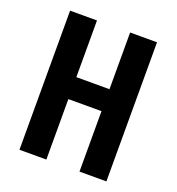

<svg xmlns="http://www.w3.org/2000/svg" viewBox="-126 -790 820 892"><g transform="rotate(20 284.0 -344.0)"><path d="M69.1 0H202.1V-298.9H365.9V0H498.9V-687.7H365.9V-407.4H202.1V-687.7H69.1Z"/></g></svg>

Font: Secuela Black
Style: Regular
Weight: 900
Designer: Fernando Haro
Foundry: deFharo
Version: Version 1.704